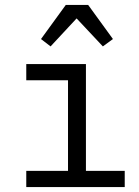

<svg xmlns="http://www.w3.org/2000/svg" viewBox="-20 -762 568 782"><path d="M339 -742 440 -603 399 -573 292 -687 186 -573 147 -603 248 -742ZM87 -66H257V-435H87V-501H330V-66H488V0H87Z"/></svg>

Font: PlemolJP
Style: Regular
Weight: 400
Monospace: yes
Version: v2.0.4; ttfautohint (v1.8.4.7-5d5b-dirty) -l 6 -r 45 -G 200 